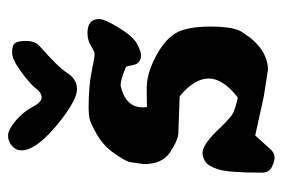

<svg xmlns="http://www.w3.org/2000/svg" viewBox="-134 -543 712 484"><g transform="rotate(-90 222.0 -301.0)"><path d="M347.2 -556.6Q294.9 -510.7 279.5 -486.8Q264.2 -462.9 239 -462.9Q213.9 -462.9 163.1 -502Q85 -562.5 85 -603Q85 -617.2 96.4 -627Q107.9 -636.7 122.3 -636.7Q136.7 -636.7 159.4 -617.7Q182.1 -598.6 194.1 -575.4Q206.1 -552.2 218.3 -552.2Q230.5 -552.2 240.7 -566.2Q251 -580.1 282.5 -603.3Q314 -626.5 332 -626.5Q350.1 -626.5 355.5 -618.9Q360.8 -611.3 360.8 -591.8Q360.8 -567.9 347.2 -556.6ZM380.9 -436.5Q416 -436.5 416 -407.2Q416 -393.1 393.8 -356.9Q371.6 -320.8 353 -311.3Q334.5 -301.8 327.1 -301.8H317.9L315.9 -302.7Q302.7 -307.1 300 -321.8Q297.4 -336.4 295.4 -339.4Q290 -341.8 275.4 -347.2Q260.7 -352.5 248.5 -353Q193.4 -340.8 193.4 -297.4Q193.4 -292 194.3 -286.6H202.1Q209 -287.1 243.2 -287.1Q277.3 -287.1 319.1 -265.6Q360.8 -244.1 378.9 -216.6Q397 -189 397 -126.2Q397 -63.5 380.9 -43.5Q342.8 16.6 289.1 18.6L219.7 7.8L122.6 -13.7L85.4 27.3Q76.2 35.2 66.9 35.2Q57.6 35.2 43.2 28.3Q28.8 21.5 28.8 3.4Q28.8 -83 37.4 -107.9Q45.9 -132.8 56.9 -139.6Q67.9 -146.5 78.6 -146.5Q101.1 -146.5 143.6 -100.1Q171.4 -71.8 181.2 -68.4Q198.2 -61.5 218.3 -57.6Q266.1 -94.7 266.1 -130.9Q266.1 -167 221.2 -204.1L127.9 -207.5H126.5Q107.9 -209.5 79.1 -229Q50.3 -248.5 50.3 -294.4V-294.9L55.7 -331.1Q59.1 -342.8 77.9 -369.6Q96.7 -396.5 124.8 -412.6Q152.8 -428.7 164.6 -431.2Q176.3 -433.6 191.9 -433.6Q248 -433.6 284.2 -425.8Q319.3 -418.5 328.1 -418.5Q328.1 -418.5 329.6 -418.5Q335 -419.4 349.1 -428Q363.3 -436.5 380.9 -436.5Z"/></g></svg>

Font: Drukaatie burti
Style: Bold
Weight: 700
Version: Version 0.14